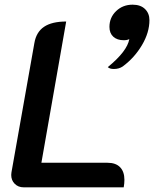

<svg xmlns="http://www.w3.org/2000/svg" viewBox="-20 -801 659 821"><path d="M28 -53Q28 -60 29 -64L127 -617Q135 -664 168.5 -686.5Q202 -709 263 -709L157 -105H440Q475 -105 493.5 -86Q512 -67 512 -32Q512 -17 509 0H81Q58 0 43 -15Q28 -30 28 -53ZM533 -634Q525 -629 509 -629Q481 -629 464.5 -644Q448 -659 448 -686Q448 -726 476.5 -753.5Q505 -781 547 -781Q581 -781 600 -762.5Q619 -744 619 -715Q619 -662 587 -608Q555 -554 505 -517Q489 -506 467 -506Q449 -506 441 -514Q524 -582 533 -634Z"/></svg>

Font: K2D SemiBold
Style: Italic
Weight: 600
Italic angle: -10°
Designer: Katatrad Aksorn Co.,Ltd.
Foundry: Cadson Demak Co.,Ltd.
Version: Version 1.000; ttfautohint (v1.6)